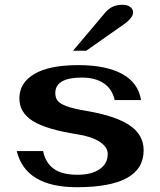

<svg xmlns="http://www.w3.org/2000/svg" viewBox="-20 -772 670 802"><path d="M50 -141H160Q170 -92 204.5 -67Q239 -42 304 -42Q363 -42 396.5 -65.5Q430 -89 430 -129Q430 -158 396 -180Q362 -202 303 -211Q175 -231 118 -266Q61 -301 61 -361Q61 -426 123.5 -463Q186 -500 307 -500Q423 -500 490.5 -463Q558 -426 569 -354H459Q449 -400 413.5 -424Q378 -448 322 -448Q211 -448 211 -383Q211 -364 220.5 -351.5Q230 -339 258 -328.5Q286 -318 340 -309Q463 -288 521.5 -248.5Q580 -209 580 -144Q580 10 301 10Q87 10 50 -141ZM420 -720Q435 -737 452 -744.5Q469 -752 492 -752Q512 -752 524 -743Q536 -734 536 -720Q536 -697 494 -668L340 -560H285Z"/></svg>

Font: Fahkwang
Style: Bold
Weight: 700
Designer: Suppakit Chalermlarp | Katatrad Co.,Ltd.
Foundry: Cadson Demak Co.,Ltd.
Version: Version 1.000; ttfautohint (v1.6)